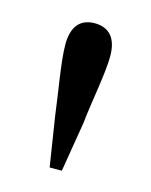

<svg xmlns="http://www.w3.org/2000/svg" viewBox="-64 -856 336 426"><g transform="rotate(15 103.5 -642.5)"><path d="M103 -810C71 -810 52 -790 52 -748C52 -708 65 -640 71 -590L89 -475H117L136 -590C141 -640 155 -708 155 -748C155 -790 136 -810 103 -810Z"/></g></svg>

Font: Noto Serif HK Medium
Style: Regular
Weight: 500
Designer: Ryoko NISHIZUKA 西塚涼子 (kana & ideographs); Frank Grießhammer (Latin, Greek & Cyrillic); Wenlong ZHANG 张文龙 (bopomofo); San
Foundry: Adobe
Version: Version 2.001;hotconv 1.1.0;makeotfexe 2.6.0